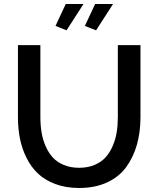

<svg xmlns="http://www.w3.org/2000/svg" viewBox="-20 -936 792 961"><path d="M313 -784.2 257.8 -806.2 309.1 -916H397.9ZM460.9 -784.2 404.8 -806.2 456.1 -916H545.9ZM376 4.9Q310.1 4.9 257.6 -14.6Q205.1 -34.2 170.4 -66.9Q135.7 -99.6 112.8 -145.8Q89.8 -191.9 79.8 -242.4Q69.8 -293 69.8 -350.1V-710H182.1V-350.1Q182.1 -309.6 188 -273.7Q193.8 -237.8 208.3 -204.6Q222.7 -171.4 244.1 -147.9Q265.6 -124.5 299.3 -110.4Q333 -96.2 376 -96.2Q419.4 -96.2 453.4 -110.6Q487.3 -125 508.8 -148.9Q530.3 -172.9 544.4 -206.1Q558.6 -239.3 564.2 -274.7Q569.8 -310.1 569.8 -350.1V-710H683.1V-350.1Q683.1 -275.4 665.5 -212.6Q647.9 -149.9 612.1 -100.3Q576.2 -50.8 515.9 -22.9Q455.6 4.9 376 4.9Z"/></svg>

Font: Rawline SemiBold
Style: Regular
Weight: 600
Designer: Matt McInerney, Pablo Impallari, Rodrigo Fuenzalida
Foundry: Matt McInerney, Pablo Impallari, Rodrigo Fuenzalida
Version: Version 4.020;PS 004.020;hotconv 1.0.88;makeotf.lib2.5.64775